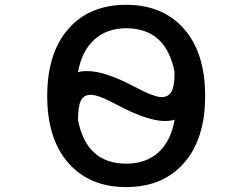

<svg xmlns="http://www.w3.org/2000/svg" viewBox="-20 -761 1040 792"><path d="M301.8 -462.9Q313.5 -467.8 339.8 -467.8Q412.1 -467.8 529.3 -406.2Q614.3 -360.4 646.5 -360.4Q674.8 -360.4 687.5 -383.3Q700.2 -406.2 700.2 -462.9Q666 -643.6 501 -644.5Q419.9 -644.5 368.2 -596.7Q316.4 -548.8 301.8 -462.9ZM301.8 -266.6Q335.9 -85.9 501 -85.9Q582 -85.9 633.8 -132.8Q685.5 -179.7 700.2 -267.6Q689.5 -262.7 662.1 -261.7Q589.8 -261.7 471.7 -324.2Q386.7 -370.1 354.5 -370.1Q326.2 -370.1 314 -346.7Q301.8 -323.2 301.8 -266.6ZM262.7 -642.6Q349.6 -741.2 500.5 -741.2Q651.4 -741.2 738.8 -642.1Q826.2 -543 826.2 -365.2Q826.2 -187.5 738.8 -88.4Q651.4 10.7 500.5 10.7Q349.6 10.7 262.2 -88.4Q174.8 -187.5 174.8 -365.2Q174.8 -543 262.7 -642.6Z"/></svg>

Font: GenEi Gothic M SemiBold
Style: Regular
Weight: 500
Designer: o_tamon (Modified); [Source Han Sans]
Ryoko NISHIZUKA  (kana & ideographs); Paul D. Hunt (Latin, Greek & Cyrillic); Wenl
Version: Version 1.1a;Original Version 1.004